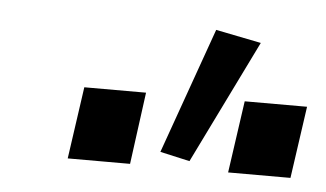

<svg xmlns="http://www.w3.org/2000/svg" viewBox="-31 -852 537 316"><g transform="rotate(5 237.5 -694.0)"><path d="M90 -578 107 -697H209L193 -578ZM355 -578 372 -697H475L458 -578ZM290 -591 241 -602 315 -810 390 -795Z"/></g></svg>

Font: Hanken Grotesk Medium
Style: Italic
Weight: 500
Italic angle: -8°
Designer: Alfredo Marco Pradil
Foundry: Hanken Design Co.
Version: Version 3.013